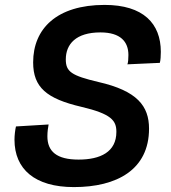

<svg xmlns="http://www.w3.org/2000/svg" viewBox="-20 -746 696 782"><path d="M281 16C456 16 587 -55 587 -222C587 -314 539 -376 381 -412C271 -438 248 -454 248 -504C248 -566 289 -614 389 -614C471 -614 503 -576 503 -522C503 -507 502 -492 499 -484L631 -490C634 -501 635 -518 635 -535C635 -650 564 -726 406 -726C211 -726 115 -629 115 -492C115 -390 170 -344 311 -311C434 -282 454 -255 454 -209C454 -127 389 -96 300 -96C211 -96 173 -129 173 -191C173 -210 176 -229 178 -239L45 -231C42 -218 39 -196 39 -177C39 -57 122 16 281 16Z"/></svg>

Font: Geist SemiBold
Style: Italic
Weight: 600
Italic angle: -12°
Designer: Basement.studio, Andrés Briganti, Mateo Zaragoza
Foundry: Basement.studio, Vercel, Andrés Briganti, Guido Ferreyra, Mateo Zaragoza
Version: Version 1.500